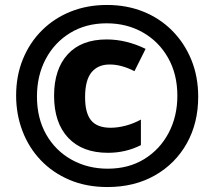

<svg xmlns="http://www.w3.org/2000/svg" viewBox="-20 -744 864 774"><path d="M413 10Q328 10 260 -19Q192 -48 144 -98.5Q96 -149 70.5 -216Q45 -283 45 -359Q45 -439 72.5 -506Q100 -573 149.5 -622Q199 -671 265.5 -697.5Q332 -724 411 -724Q491 -724 558 -697Q625 -670 674.5 -620Q724 -570 751.5 -502.5Q779 -435 779 -354Q779 -248 733 -166Q687 -84 604.5 -37Q522 10 413 10ZM414 -64Q499 -64 562 -103Q625 -142 660 -208.5Q695 -275 695 -358Q695 -445 657.5 -511Q620 -577 555.5 -613.5Q491 -650 410 -650Q326 -650 262.5 -611Q199 -572 164 -505.5Q129 -439 129 -355Q129 -267 166.5 -201.5Q204 -136 269 -100Q334 -64 414 -64ZM415 -128Q312 -128 255 -188.5Q198 -249 198 -358Q198 -465 253 -525Q308 -585 410 -585Q489 -585 567 -547L522 -457Q470 -484 422 -484Q375 -484 349 -452.5Q323 -421 323 -352Q323 -288 347.5 -258.5Q372 -229 426 -229Q455 -229 487 -237.5Q519 -246 548 -262V-159Q487 -128 415 -128Z"/></svg>

Font: Noto Sans Kannada ExtraCondensed Black
Style: Regular
Weight: 900
Width: 2
Designer: Jelle Bosma - Monotype Design Team
Foundry: Monotype Imaging Inc.
Version: Version 2.005; ttfautohint (v1.8.4.7-5d5b)